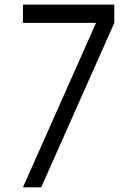

<svg xmlns="http://www.w3.org/2000/svg" viewBox="-20 -801 587 821"><path d="M78.1 0 390.6 -703.1H78.1V-781.2H468.8V-703.1L156.2 0Z"/></svg>

Font: Luculent
Style: Regular
Weight: 400
Monospace: yes
Designer: Andrew Kensler
Version: Version 1.0.0-845fa02f9341